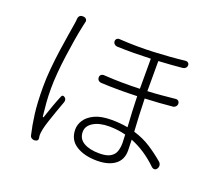

<svg xmlns="http://www.w3.org/2000/svg" viewBox="-129 -926 1258 1127"><g transform="rotate(20 500.0 -362.5)"><path d="M211 -753Q223 -752 229 -743.5Q235 -735 231 -724Q230 -718 228.5 -713Q227 -708 225 -697Q216 -656 207.5 -604.5Q199 -553 191.5 -498Q184 -443 179.5 -390Q175 -337 175 -292Q175 -243 178 -205.5Q181 -168 186 -122Q187 -117 189 -116.5Q191 -116 193 -121Q205 -158 219 -196.5Q233 -235 246 -266Q249 -274 255 -275Q261 -276 267 -271Q274 -267 276 -258.5Q278 -250 275 -242Q264 -212 251 -175.5Q238 -139 227 -105.5Q216 -72 211 -49Q209 -39 207.5 -27Q206 -15 207 -5L209 7Q211 25 192 27L187 28Q177 28 169 22.5Q161 17 159 7Q146 -47 137 -116Q128 -185 128 -286Q128 -340 133.5 -399Q139 -458 147 -515Q155 -572 163 -620Q171 -668 176 -700Q177 -705 178 -716Q179 -727 179 -728Q182 -755 209 -753ZM677 -186Q627 -199 573 -199Q512 -199 474.5 -176Q437 -153 437 -116Q437 -73 473.5 -51.5Q510 -30 571 -30Q616 -30 639.5 -44Q663 -58 671 -81.5Q679 -105 679 -133ZM431 -680Q431 -690 438 -696Q445 -702 455 -701Q561 -694 668.5 -699Q776 -704 861 -714Q871 -715 878 -709.5Q885 -704 885 -694Q885 -684 878 -677Q871 -670 861 -669Q828 -666 790.5 -663Q753 -660 712 -658V-470Q758 -472 801 -476Q844 -480 884 -484Q894 -485 901 -479Q908 -473 908 -462Q908 -452 901 -444.5Q894 -437 884 -436Q845 -432 801.5 -429Q758 -426 712 -424Q713 -374 715.5 -321Q718 -268 721 -220Q781 -202 828 -171.5Q875 -141 916 -106Q926 -98 928 -86Q930 -74 923 -64Q917 -54 907.5 -53.5Q898 -53 889 -61Q851 -98 809.5 -125.5Q768 -153 723 -171L725 -103Q725 -45 684 -15Q643 15 573 15Q493 15 442 -17.5Q391 -50 391 -115Q391 -145 409.5 -173.5Q428 -202 468 -221Q508 -240 574 -240Q627 -240 675 -231Q672 -275 669.5 -326Q667 -377 666 -422Q612 -420 555 -420Q498 -420 439 -423Q429 -424 422.5 -431Q416 -438 416 -448Q416 -459 422.5 -465Q429 -471 439 -471Q499 -467 555.5 -466.5Q612 -466 666 -468V-656Q614 -654 560.5 -653.5Q507 -653 455 -655Q445 -656 438 -663Q431 -670 431 -680Z"/></g></svg>

Font: Chiron GoRound TC L
Style: Regular
Weight: 300
Designer: Ryoko NISHIZUKA 西塚涼子 (kana, bopomofo & ideographs); Paul D. Hunt (Latin, Greek & Cyrillic); Sandoll Communications 산돌커뮤니
Foundry: Adobe
Version: Version 1.000;hotconv 1.1.1;makeotfexe 2.6.0